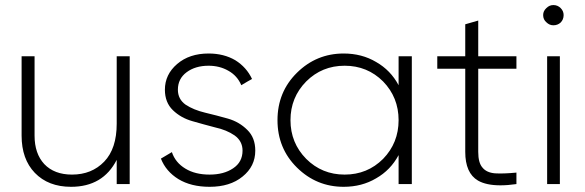

<svg xmlns="http://www.w3.org/2000/svg" viewBox="-20 -720 2287 751"><path d="M436.5 -500Q449.2 -500 487.3 -500Q487.3 -375 487.3 0Q474.6 0 436.5 0Q436.5 -23.4 436.5 -94.7Q382.8 10.7 257.8 10.7Q168.9 10.7 116.2 -43.9Q64.5 -97.7 64.5 -189.5Q64.5 -293 64.5 -500Q77.1 -500 115.2 -500Q115.2 -421.9 115.2 -189.5Q115.2 -119.1 153.3 -78.1Q192.4 -37.1 261.7 -37.1Q338.9 -37.1 387.7 -87.9Q436.5 -138.7 436.5 -236.3Q436.5 -324.2 436.5 -500Z M675.8 -369.1Q675.8 -332 706.1 -310.5Q737.3 -290 782.2 -279.3Q827.1 -268.6 872.1 -255.9Q916 -243.2 947.3 -211.9Q978.5 -181.6 978.5 -130.9Q978.5 -69.3 928.7 -29.3Q879.9 10.7 799.8 10.7Q727.5 10.7 677.7 -19.5Q628.9 -49.8 609.4 -99.6Q624 -108.4 652.3 -125Q666 -84 705.1 -60.5Q743.2 -37.1 799.8 -37.1Q855.5 -37.1 891.6 -61.5Q928.7 -85.9 928.7 -130.9Q928.7 -168 897.5 -190.4Q866.2 -211.9 821.3 -221.7Q776.4 -233.4 732.4 -246.1Q687.5 -258.8 656.2 -289.1Q625 -319.3 625 -369.1Q625 -428.7 672.9 -469.7Q720.7 -510.7 795.9 -510.7Q855.5 -510.7 900.4 -484.4Q944.3 -457 965.8 -411.1Q951.2 -403.3 923.8 -386.7Q908.2 -423.8 873 -443.4Q838.9 -462.9 795.9 -462.9Q744.1 -462.9 710 -437.5Q675.8 -412.1 675.8 -369.1Z M1539.1 -500Q1551.8 -500 1590.8 -500Q1590.8 -375 1590.8 0Q1578.1 0 1539.1 0Q1539.1 -28.3 1539.1 -113.3Q1507.8 -54.7 1451.2 -22.5Q1395.5 10.7 1324.2 10.7Q1217.8 10.7 1141.6 -64.5Q1065.4 -139.6 1065.4 -250Q1065.4 -360.4 1141.6 -435.5Q1217.8 -510.7 1324.2 -510.7Q1395.5 -510.7 1451.2 -477.5Q1507.8 -445.3 1539.1 -386.7Q1539.1 -424.8 1539.1 -500ZM1328.1 -37.1Q1417 -37.1 1478.5 -98.6Q1539.1 -161.1 1539.1 -250Q1539.1 -338.9 1478.5 -401.4Q1417 -462.9 1328.1 -462.9Q1239.3 -462.9 1177.7 -401.4Q1116.2 -338.9 1116.2 -250Q1116.2 -161.1 1177.7 -98.6Q1239.3 -37.1 1328.1 -37.1Z M2000 -451.2Q1962.9 -451.2 1850.6 -451.2Q1850.6 -370.1 1850.6 -126Q1850.6 -83 1867.2 -64.5Q1882.8 -44.9 1916 -42Q1949.2 -40 2000 -44.9Q2000 -30.3 2000 0Q1965.8 4.9 1937.5 4.9Q1881.8 4.9 1849.6 -13.7Q1799.8 -43 1799.8 -126Q1799.8 -234.4 1799.8 -451.2Q1772.5 -451.2 1690.4 -451.2Q1690.4 -462.9 1690.4 -500Q1717.8 -500 1799.8 -500Q1799.8 -531.2 1799.8 -625Q1812.5 -628.9 1850.6 -639.6Q1850.6 -605.5 1850.6 -500Q1888.7 -500 2000 -500Q2000 -487.3 2000 -451.2Z M2144.5 -621.1Q2128.9 -621.1 2117.2 -632.8Q2104.5 -643.6 2104.5 -661.1Q2104.5 -676.8 2117.2 -688.5Q2128.9 -700.2 2144.5 -700.2Q2161.1 -700.2 2172.9 -688.5Q2184.6 -676.8 2184.6 -661.1Q2184.6 -643.6 2172.9 -631.8Q2161.1 -621.1 2144.5 -621.1ZM2120.1 0Q2120.1 -125 2120.1 -500Q2132.8 -500 2169.9 -500Q2169.9 -375 2169.9 0Q2157.2 0 2120.1 0Z"/></svg>

Font: LeFont
Style: ExtraLight
Weight: 200
Designer: Leryon MEDIA
Version: Version 1.0